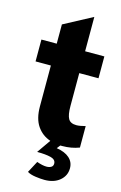

<svg xmlns="http://www.w3.org/2000/svg" viewBox="-132 -733 626 993"><g transform="rotate(15 180.5 -236.5)"><path d="M246 11 232 29Q277 36 301 57.5Q325 79 325 112Q325 152 294 178Q263 204 213 204Q192 204 164 200Q136 196 120 186L153 124Q184 135 205 135Q220 135 230 129Q240 123 240 110Q240 88 212.5 81Q185 74 139 74L190 1Q145 -14 118.5 -53Q92 -92 92 -157V-376H10V-493H92V-596L244 -677V-493H347V-376H244V-200Q244 -153 255.5 -132.5Q267 -112 299 -112Q317 -112 347 -120V-5Q305 11 257 11Z"/></g></svg>

Font: Hanken Grotesk Black
Style: Regular
Weight: 900
Designer: Alfredo Marco Pradil
Foundry: Hanken Design Co.
Version: Version 3.014